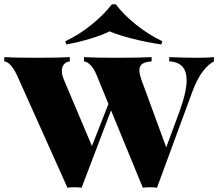

<svg xmlns="http://www.w3.org/2000/svg" viewBox="-36 -874 1016 894"><path d="M960 -608V-588Q934 -575 908 -541Q882 -507 860 -448L695 0Q684 -2 662 -2Q640 -2 629 0L481 -360L344 0Q333 -2 311 -2Q289 -2 278 0L43 -524Q13 -586 -16 -588V-608Q35 -605 131 -605Q238 -605 289 -608V-588Q272 -586 262 -574.5Q252 -563 252 -544Q252 -527 261 -504L392 -194L469 -390L414 -524Q402 -554 386 -570.5Q370 -587 355 -588V-608Q406 -605 502 -605Q616 -605 670 -608V-588Q640 -586 626.5 -576.5Q613 -567 613 -547Q613 -531 622 -504L738 -188L798 -350Q833 -445 833 -500Q833 -585 752 -588V-608Q827 -605 883 -605Q930 -605 960 -608ZM720 -682 715 -667Q647 -677 580 -694Q513 -711 474 -728Q441 -711 385 -694Q329 -677 273 -667L268 -682Q332 -712 389.5 -758.5Q447 -805 485 -854H503Q539 -806 597 -759.5Q655 -713 720 -682Z"/></svg>

Font: Playfair Display SC Black
Style: Regular
Weight: 900
Designer: Claus Eggers Sørensen
Foundry: Claus Eggers Sørensen
Version: Version 1.200; ttfautohint (v1.6)